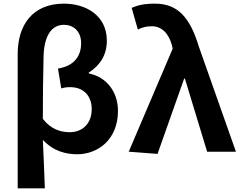

<svg xmlns="http://www.w3.org/2000/svg" viewBox="-20 -832 1318 1053"><path d="M77 201H226C223 112 219 27 215 -65C272 -3 341 14 404 14C514 14 627 -64 627 -224C627 -333 559 -412 467 -429V-434C530 -474 566 -532 566 -609C566 -748 450 -812 331 -812C157 -812 77 -693 77 -536ZM363 -107C315 -107 261 -121 215 -180C215 -297 216 -410 219 -525C222 -631 260 -696 331 -696C380 -696 425 -663 425 -595C425 -530 392 -471 298 -456L316 -347C331 -352 347 -354 365 -354C443 -354 483 -301 483 -234C483 -150 428 -107 363 -107Z M844 12 990 -401H994L1116 0H1274L1071 -575C1022 -738 954 -812 830 -812C767 -812 736 -803 702 -789L736 -670C759 -681 779 -688 813 -688C864 -688 905 -652 923 -583L927 -565L686 0Z"/></svg>

Font: Source Han Sans KR
Style: Bold
Weight: 700
Designer: Ryoko NISHIZUKA 西塚涼子 (kana, bopomofo & ideographs); Paul D. Hunt (Latin, Greek & Cyrillic); Sandoll Communications 산돌커뮤니
Foundry: Adobe
Version: Version 2.004;hotconv 1.0.118;makeotfexe 2.5.65603